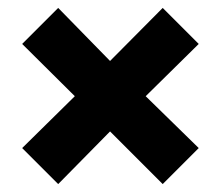

<svg xmlns="http://www.w3.org/2000/svg" viewBox="-20 -661 559 485"><path d="M391 -641 258 -507 127 -641 36 -550 169 -418 36 -287 127 -196 258 -329 391 -196 482 -287 348 -418 482 -550Z"/></svg>

Font: Noto Sans Malayalam UI Condensed Black
Style: Regular
Weight: 900
Width: 3
Designer: Jelle Bosma - Monotype Design Team
Foundry: Monotype Imaging Inc.
Version: Version 2.104